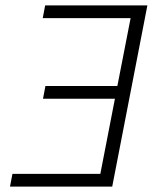

<svg xmlns="http://www.w3.org/2000/svg" viewBox="-20 -690 590 710"><path d="M17 0 26 -47H351L405 -325H139L148 -372H414L463 -623H138L147 -670H525L395 0Z"/></svg>

Font: Lode Dark
Style: Italic
Weight: 400
Italic angle: -11°
Monospace: yes
Designer: Belleve Invis
Foundry: Belleve Invis
Version: Version 29.2.0; ttfautohint (v1.8.3)